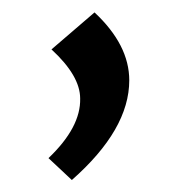

<svg xmlns="http://www.w3.org/2000/svg" viewBox="-20 -166 299 314"><path d="M134.6 -145.7Q191.4 -92.6 191.4 -34.6Q191.4 45.7 97.5 128.4L59.3 92.6Q112.3 42 111.1 -4.9Q111.1 -42 64.2 -85.2Z"/></svg>

Font: Slabo 27px
Style: Regular
Weight: 400
Version: Version 1.02 Build 003a